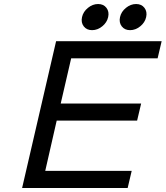

<svg xmlns="http://www.w3.org/2000/svg" viewBox="-20 -935 824 955"><path d="M90 0 259 -730H354H784L764 -645H334L282 -420H682L662 -335H262L205 -85H635L615 0H185ZM585.5 -804Q571 -823 577 -850Q583 -877 606.5 -896Q630 -915 657 -915Q684 -915 698.5 -896Q713 -877 707 -850Q701 -823 677.5 -804Q654 -785 627 -785Q600 -785 585.5 -804ZM396.5 -804Q382 -823 388 -850Q394 -877 417.5 -896Q441 -915 468 -915Q495 -915 509.5 -896Q524 -877 518 -850Q512 -823 488.5 -804Q465 -785 438 -785Q411 -785 396.5 -804Z"/></svg>

Font: Miedinger
Style: Italic
Weight: 400
Italic angle: -13°
Version: Version 001.000